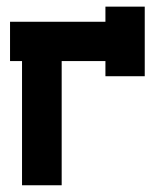

<svg xmlns="http://www.w3.org/2000/svg" viewBox="-20 -550 459 570"><path d="M293 -530.3H409.7V-323.7H293V-368.7H163.1V0H45.4V-368.7H9.8V-485.4H293Z"/></svg>

Font: Sangha Kali
Style: Regular
Weight: 400
Designer: Seslavinskaya Anna
Foundry: Popkern
Version: Version 2.000;PS 002.000;hotconv 1.0.88;makeotf.lib2.5.64775